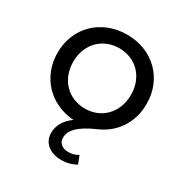

<svg xmlns="http://www.w3.org/2000/svg" viewBox="-175 -670 984 1029"><g transform="rotate(30 317.5 -155.5)"><path d="M42 -265C42 -115 149 -5 296 5C250 38 227 78 227 125C227 184 274 224 347 224C380 224 410 216 437 200L418 151C402 162 378 168 357 168C320 168 295 148 295 115C295 71 329 29 432 -16C532 -59 593 -150 593 -265C593 -422 477 -535 318 -535C159 -535 42 -422 42 -265ZM318 -451C420 -451 496 -376 496 -265C496 -154 420 -78 318 -78C216 -78 139 -154 139 -265C139 -376 216 -451 318 -451Z"/></g></svg>

Font: Malon Grotesk Med
Style: Regular
Weight: 500
Designer: Julieta Ulanovsky
Foundry: Julieta Ulanovsky
Version: Version 7.200